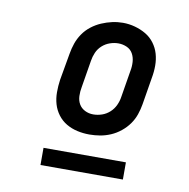

<svg xmlns="http://www.w3.org/2000/svg" viewBox="-64 -765 628 638"><g transform="rotate(10 250.0 -445.5)"><path d="M255 -317Q234 -317 214 -321.5Q194 -326 177 -336Q160 -346 148 -362Q136 -378 130.5 -397Q125 -416 125 -437Q125 -458 128 -479L144 -570Q147 -588 153 -605.5Q159 -623 170 -639Q181 -655 196.5 -667Q212 -679 229.5 -686.5Q247 -694 265 -698Q283 -702 301 -702Q322 -702 342 -696.5Q362 -691 379 -681Q396 -671 408 -655Q420 -639 425.5 -620Q431 -601 431 -580Q431 -559 427 -538L412 -447Q409 -429 403 -411.5Q397 -394 386 -378.5Q375 -363 359.5 -350.5Q344 -338 326.5 -330.5Q309 -323 291 -320Q273 -317 255 -317ZM256 -385Q271 -385 285.5 -390Q300 -395 311.5 -405.5Q323 -416 329.5 -430Q336 -444 338 -458L353 -549Q356 -564 355 -579.5Q354 -595 347 -607.5Q340 -620 326.5 -626Q313 -632 298 -632Q284 -632 269.5 -627Q255 -622 243.5 -611.5Q232 -601 226 -587Q220 -573 218 -559L203 -468Q200 -453 200.5 -437.5Q201 -422 208 -410Q215 -398 228 -391.5Q241 -385 256 -385ZM113 -189V-247H391V-189Z"/></g></svg>

Font: Iosevka Slab
Style: Italic
Weight: 400
Italic angle: -9°
Monospace: yes
Designer: Belleve Invis
Foundry: Belleve Invis
Version: Version 11.1.0; ttfautohint (v1.8.3)